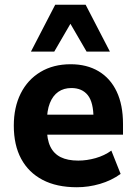

<svg xmlns="http://www.w3.org/2000/svg" viewBox="-20 -776 572 807"><path d="M303 11Q218 11 159 -20Q100 -51 69 -108.5Q38 -166 38 -248Q38 -325 67 -383Q96 -441 150 -473.5Q204 -506 277 -506Q345 -506 394.5 -476.5Q444 -447 470.5 -391Q497 -335 497 -255V-210H159V-294H387L373 -278Q373 -346 349 -376Q325 -406 280 -406Q248 -406 225 -390Q202 -374 189.5 -342.5Q177 -311 177 -263V-239Q177 -190 191.5 -160Q206 -130 235 -115.5Q264 -101 309 -101Q345 -101 382 -111.5Q419 -122 448 -143L487 -45Q448 -17 400 -3Q352 11 303 11ZM110 -559 212 -756H340L442 -559H344L276 -676L208 -559Z"/></svg>

Font: Nunito Sans 10pt SemiCondensed ExtraBold
Style: Regular
Weight: 800
Width: 4
Designer: Vernon Adams
Foundry: Vernon Adams
Version: Version 3.101;gftools[0.9.27]